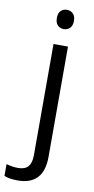

<svg xmlns="http://www.w3.org/2000/svg" viewBox="-159 -776 518 1059"><g transform="rotate(10 99.5 -247.0)"><path d="M21 240.2Q-25.4 240.2 -54.2 228V162.1Q-20.5 171.9 12.2 171.9Q50.3 171.9 68.1 151.1Q85.9 130.4 85.9 87.9V-535.2H167V82Q167 240.2 21 240.2ZM79.1 -680.2Q79.1 -708 92.8 -720.9Q106.4 -733.9 127 -733.9Q146.5 -733.9 160.6 -720.7Q174.8 -707.5 174.8 -680.2Q174.8 -652.8 160.6 -639.4Q146.5 -626 127 -626Q106.4 -626 92.8 -639.4Q79.1 -652.8 79.1 -680.2Z"/></g></svg>

Font: HunimalSansv1.5
Style: Regular
Weight: 400
Foundry: Ascender Corporation
Version: Version 1.10